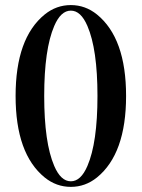

<svg xmlns="http://www.w3.org/2000/svg" viewBox="-20 -727 559 757"><path d="M156.2 -669.9Q202.1 -707 259.3 -707Q316.4 -707 362.3 -669.9Q477.1 -576.7 477.1 -348.6Q477.1 -120.6 362.3 -27.3Q316.4 9.8 259.3 9.8Q202.1 9.8 156.2 -27.3Q41.5 -120.6 41.5 -348.6Q41.5 -576.7 156.2 -669.9ZM193.8 -72.8Q219.7 -12.2 259.3 -12.2Q298.8 -12.2 324.7 -72.8Q364.3 -164.6 364.3 -348.6Q364.3 -532.7 324.7 -624.5Q298.8 -685.1 259.3 -685.1Q219.7 -685.1 193.8 -624.5Q154.3 -532.7 154.3 -348.6Q154.3 -164.6 193.8 -72.8Z"/></svg>

Font: UnifrakturMaguntia19
Style: Book
Weight: 400
Designer: j. 'mach' wust, Gerrit Ansmann, Georg Duffner, based on a font by Peter Wiegel, original typeface by Carl Albert Fahrenw
Version: Version 2017-03-19